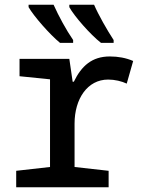

<svg xmlns="http://www.w3.org/2000/svg" viewBox="-20 -786 603 806"><path d="M404 -606H457V-618C430 -659 393 -724 375 -766H271V-756C291 -719 359 -641 404 -606ZM232 -606H287V-618C258 -660 226 -719 205 -766H100V-756C121 -719 189 -641 232 -606ZM48 0H436V-69L293 -85V-267C293 -371 347 -452 434 -452C462 -452 491 -445 512 -435L539 -530C509 -543 476 -549 441 -549C366 -549 322 -509 290 -443H285L271 -539H62V-466L190 -453V-85L48 -69Z"/></svg>

Font: Noto Sans Mono SemiCondensed Medium
Style: Regular
Weight: 500
Width: 4
Designer: Monotype Design Team
Foundry: Monotype Imaging Inc.
Version: Version 2.014